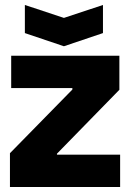

<svg xmlns="http://www.w3.org/2000/svg" viewBox="-20 -752 523 772"><path d="M20 0V-136L271 -392V-398H25V-528H460V-391L209 -134V-130H463V0ZM80 -732 237 -680 394 -732V-619L237 -566L80 -619Z"/></svg>

Font: Bricolage Grotesque 96pt ExtraBold
Style: Regular
Weight: 800
Designer: Mathieu Triay
Foundry: Atelier Triay
Version: Version 1.001;gftools[0.9.33.dev8+g029e19f]